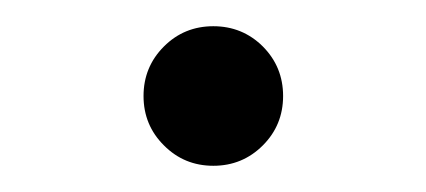

<svg xmlns="http://www.w3.org/2000/svg" viewBox="-20 -572 322 145"><path d="M141.1 -446.8Q119.1 -446.8 103.8 -462.2Q88.4 -477.5 88.4 -499.5Q88.4 -521.5 103.8 -536.9Q119.1 -552.2 141.1 -552.2Q163.1 -552.2 178.5 -536.9Q193.8 -521.5 193.8 -499.5Q193.8 -477.5 178.5 -462.2Q163.1 -446.8 141.1 -446.8Z"/></svg>

Font: Inter Light
Style: Regular
Weight: 300
Designer: Rasmus Andersson
Foundry: rsms
Version: Version 4.000;git-a52131595